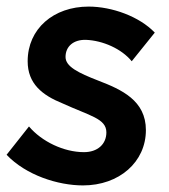

<svg xmlns="http://www.w3.org/2000/svg" viewBox="-21 -551 512 583"><path d="M231 12C341 12 422 -59 422 -156C422 -246 348 -279 278 -306C216 -330 178 -349 178 -378C178 -410 202 -431 240 -430C291 -428 348 -403 379 -365L449 -452C402 -501 319 -531 248 -531C142 -531 63 -464 63 -365C63 -297 107 -262 169 -237C252 -199 302 -191 302 -149C302 -113 275 -89 234 -89C173 -89 106 -121 67 -167L-1 -81C58 -19 155 12 231 12Z"/></svg>

Font: Fixel Text 20240404 SemiBold
Style: Italic
Weight: 600
Width: 4
Italic angle: -10°
Designer: AlfaBravo + MacPaw
Foundry: Kyrylo Tkachov, Marchela Mozhyna, Serhii Makarenko, Maria Weinstein, Zakhar Kryvoshyya
Version: Version 1.211;Glyphs 3.2 (3225)